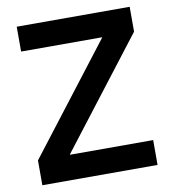

<svg xmlns="http://www.w3.org/2000/svg" viewBox="-80 -769 744 837"><g transform="rotate(-10 292.5 -350.0)"><path d="M40 -110 408 -588V-590H50V-700H550V-590L182 -112V-110H550V0H40Z"/></g></svg>

Font: PT Root UI Bold
Style: Regular
Weight: 700
Designer: Vitaly Kuzmin
Foundry: ParaType Ltd.
Version: Version 2.000G